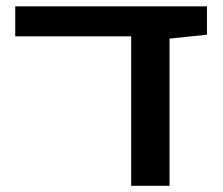

<svg xmlns="http://www.w3.org/2000/svg" viewBox="-20 -601 722 621"><path d="M649.4 -580.6V-488.8L528.3 -476.1V0H404.3V-483.4H29.3V-580.6Z"/></svg>

Font: Heebo Medium
Style: Regular
Weight: 500
Designer: Oded Ezer
Foundry: Meir Sadan
Version: Version 2.001; ttfautohint (v1.5.14-ce02) -l 8 -r 50 -G 200 